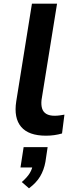

<svg xmlns="http://www.w3.org/2000/svg" viewBox="-20 -725 405 1040"><path d="M229 10Q135 10 94.5 -38Q54 -86 68 -176L153 -705H289L205 -184Q202 -157 208 -137.5Q214 -118 231 -108Q248 -98 276 -98Q290 -98 304 -100Q318 -102 329 -104L316 -2Q295 4 273.5 7Q252 10 229 10ZM137 295 98 261Q127 236 141 213Q155 190 158 165L180 182H91L108 72H238L226 152Q218 196 197.5 230.5Q177 265 137 295Z"/></svg>

Font: Nunito Sans 10pt SemiExpanded
Style: Bold Italic
Weight: 700
Width: 6
Italic angle: -9°
Designer: Vernon Adams
Foundry: Vernon Adams
Version: Version 3.101;gftools[0.9.27]